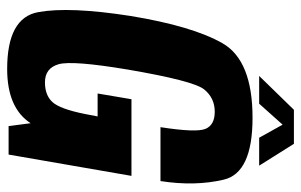

<svg xmlns="http://www.w3.org/2000/svg" viewBox="-172 -664 840 536"><g transform="rotate(90 248.0 -396.0)"><path d="M172.5 4Q281.5 4 324 -61.5L332 0H411.5L471 -343H257L241 -248.5H305L298 -212Q284 -143 264.8 -122.2Q245.5 -101.5 210 -101.5Q170 -101.5 159.2 -140Q148.5 -178.5 174 -331.5Q205.5 -516 229.5 -545.8Q253.5 -575.5 292 -575.5Q329 -575.5 339.8 -549.5Q350.5 -523.5 335 -424H485.5Q500.5 -520.5 481.5 -600.8Q462.5 -681 309 -681Q149 -681 101 -597.5Q53 -514 24.5 -340Q-2 -170 13.8 -83Q29.5 4 172.5 4ZM192 -699.5H269.5L328 -765L364.5 -699.5H442.5L381.5 -796.5H286.5Z"/></g></svg>

Font: Anybody Condensed
Style: Bold Italic
Weight: 700
Width: 3
Italic angle: -10°
Version: Version 1.113;gftools[0.9.25]